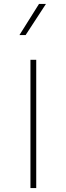

<svg xmlns="http://www.w3.org/2000/svg" viewBox="-20 -953 337 973"><path d="M163.6 0V-649.9H134.3V0ZM177.7 -933.1 78.6 -775.4H109.9L212.9 -933.1Z"/></svg>

Font: Estedad VF
Style: Regular
Weight: 100
Designer: Amin Abedi
Version: Version 7.3